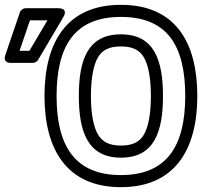

<svg xmlns="http://www.w3.org/2000/svg" viewBox="-45 -735 853 794"><path d="M455 -665C647.4 -665 721 -545.5 721 -338C721 -129 643.4 -11 455 -11C264.1 -11 189 -132 189 -338C189 -544.9 263.5 -665 455 -665ZM455 -715C229.4 -715 139 -558 139 -338C139 -118.9 229.8 39 455 39C677.1 39 771 -115.3 771 -338C771 -558.4 681.5 -715 455 -715ZM455 -593C317.5 -593 281 -487.1 281 -338C281 -189.6 318.4 -83 455 -83C592.5 -83 629 -188.9 629 -338C629 -487 592.4 -593 455 -593ZM579 -338C579 -260 567.2 -206.1 548.7 -176.1C531.4 -148.1 503.3 -133 455 -133C407.5 -133 379.4 -148 361.7 -176.3C342.9 -206.2 331 -260.1 331 -338C331 -416 342.8 -469.9 361.3 -499.9C378.6 -527.9 406.7 -543 455 -543C503.3 -543 531.4 -527.9 548.7 -499.9C567.2 -469.9 579 -416 579 -338ZM151.2 -651 76.7 -525H35.9L78.9 -651ZM216.5 -663.3C240.4 -703.7 195 -701 195 -701H61C51.7 -701 40.9 -694.6 37.3 -684.1L-22.7 -508.1C-35.1 -471.6 1 -475 1 -475H91C98.3 -475 107.9 -479.4 112.5 -487.3Z"/></svg>

Font: Fog Sans
Style: Outline
Weight: 700
Foundry: Intel Corporation
Version: Version 1.00